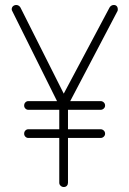

<svg xmlns="http://www.w3.org/2000/svg" viewBox="-20 -751 519 771"><path d="M236 0Q229 0 223.5 -5Q218 -10 218 -17V-197H94Q87 -197 82 -202Q77 -207 77 -214Q77 -222 82 -227Q87 -232 94 -232H218V-310H94Q87 -310 82 -315Q77 -320 77 -327Q77 -335 82 -340Q87 -345 94 -345H209L29 -707Q28 -709 27.5 -710.5Q27 -712 27 -714Q27 -718 29 -722Q31 -726 35.5 -728.5Q40 -731 45 -731Q50 -731 54.5 -728.5Q59 -726 62 -721L236 -375L420 -721Q423 -726 427.5 -728.5Q432 -731 437 -731Q442 -731 445.5 -729Q449 -727 451 -723Q453 -719 453 -714Q453 -709 452 -707L262 -345H384Q391 -345 396.5 -340Q402 -335 402 -327Q402 -320 396.5 -315Q391 -310 384 -310H253V-232H384Q391 -232 396.5 -227Q402 -222 402 -214Q402 -207 396.5 -202Q391 -197 384 -197H253V-17Q253 -10 248.5 -5Q244 0 236 0Z"/></svg>

Font: Dosis ExtraLight ExtraLight
Style: Regular
Weight: 250
Version: Version 3.001; ttfautohint (v1.8.2)